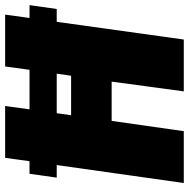

<svg xmlns="http://www.w3.org/2000/svg" viewBox="-14 -722 736 748"><g transform="rotate(-90 354.0 -348.0)"><path d="M708 -601H658L671 -696H469L456 -601H302L315 -696H113L100 -601H51L36 -495H85L15 0H217L257 -281H410L372 0H574L643 -495H693ZM433 -439H279L287 -495H441Z"/></g></svg>

Font: Fira Sans Heavy
Style: Italic
Weight: 900
Italic angle: -8°
Designer: bBox Type GmbH & Carrois Corporate GbR & Edenspiekermann AG
Foundry: bBox Type GmbH & Carrois Corporate GbR & Edenspiekermann AG
Version: Version 4.301;PS 004.301;hotconv 1.0.88;makeotf.lib2.5.64775